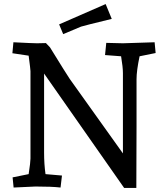

<svg xmlns="http://www.w3.org/2000/svg" viewBox="-20 -918 801 945"><path d="M652 -528V-297L651 7H591L197 -556V-167Q197 -110 204 -61L285 -54L278 5Q235 0 155 0L47 5L42 -45L121 -61Q130 -120 130 -137V-568Q130 -576 121 -644L41 -656L46 -710Q142 -705 162 -705L206 -706L226 -685Q308 -552 323 -530L585 -163V-558Q585 -587 576 -641L497 -647L503 -707L585 -705L741 -710L746 -657L667 -641Q652 -570 652 -528ZM500 -898 530 -825Q398 -793 379 -787L291 -750L271 -798Z"/></svg>

Font: Andada SC
Style: Regular
Weight: 400
Designer: Carolina Giovagnoli
Foundry: Carolina Giovagnoli
Version: Version 1.003